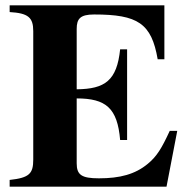

<svg xmlns="http://www.w3.org/2000/svg" viewBox="-20 -696 707 716"><path d="M641 -208H613C583 -143 565 -113 531 -85C484 -46 427 -31 349 -31C284 -31 266 -44 266 -87V-329C375 -329 418 -293 428 -174H454V-512H428C416 -396 372 -364 266 -363V-588C266 -626 279 -642 331 -642C494 -642 545 -609 568 -475H593V-676H16V-651C85 -647 104 -631 104 -580V-101C104 -49 90 -33 16 -25V0H601Z"/></svg>

Font: XITS Math
Style: Bold
Weight: 700
Designer: MicroPress Inc., with final additions and corrections provided by Coen Hoffman, Elsevier (retired)
Version: Version 1.302